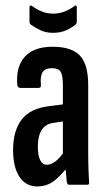

<svg xmlns="http://www.w3.org/2000/svg" viewBox="-20 -664 377 690"><path d="M229 0Q222 0 220 -10Q218 -27 216 -53.5Q214 -80 214 -99L206 -108V-358Q206 -393 198 -406Q190 -419 166 -419Q142 -419 133 -404.5Q124 -390 127 -358Q128 -348 118 -348H54Q43 -348 42 -360Q37 -425 69.5 -460.5Q102 -496 169 -496Q237 -496 267 -464.5Q297 -433 297 -358V-123Q297 -81 298 -54Q299 -27 300 -11Q302 0 294 0ZM114 6Q73 6 50 -28.5Q27 -63 27 -125Q27 -194 58 -234.5Q89 -275 160 -283L215 -290L214 -229L176 -223Q145 -220 130.5 -198Q116 -176 116 -136Q116 -105 124.5 -88.5Q133 -72 149 -72Q164 -72 180 -84.5Q196 -97 219 -130L225 -67Q194 -27 169.5 -10.5Q145 6 114 6ZM171 -546Q144 -546 124 -556Q104 -566 90 -576Q86 -580 86 -588V-637Q86 -643 89 -644Q92 -645 96 -642Q112 -630 131 -622.5Q150 -615 171 -615Q193 -615 212 -622.5Q231 -630 247 -642Q251 -645 253.5 -644Q256 -643 256 -637V-588Q256 -580 252 -576Q239 -565 218.5 -555.5Q198 -546 171 -546Z"/></svg>

Font: Sofia Sans Extra Condensed SemiBold
Style: Regular
Weight: 600
Designer: Botio Nikoltchev, Ani Petrova
Foundry: lettersoup
Version: Version 4.101